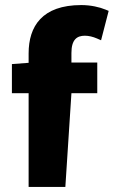

<svg xmlns="http://www.w3.org/2000/svg" viewBox="-20 -738 449 758"><path d="M397 -700C373 -710 338 -718 301 -718C146 -718 93 -634 93 -527V-490L27 -485V-370H93V0H238L262 -370H364V-491H262V-529C262 -582 284 -597 315 -597C330 -597 347 -593 363 -586L379 -579L409 -695Z"/></svg>

Font: Falling Sky
Style: Bd+
Weight: 400
Designer: Paul D. Hunt
Foundry: Adobe Systems Incorporated
Version: Version 1.02